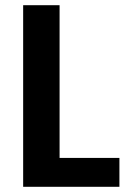

<svg xmlns="http://www.w3.org/2000/svg" viewBox="-20 -718 499 738"><path d="M69 -698H209V-111H439V0H69Z"/></svg>

Font: SVN-Poppins SemiBold
Style: Regular
Weight: 600
Designer: Ninad Kale (Devanagari), Jonny Pinhorn (Latin)
Foundry: Indian Type Foundry
Version: Version 3.002 2017